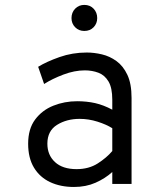

<svg xmlns="http://www.w3.org/2000/svg" viewBox="-20 -732 656 764"><path d="M274.2 12Q220.8 12 179.7 -7.2Q138.6 -26.4 115.3 -64.7Q92 -103 92 -160.2Q92 -219.2 119.9 -256.5Q147.9 -293.8 192.4 -311.5Q236.9 -329.2 287 -329.2Q324.5 -329.2 358.2 -321.8Q391.9 -314.2 426.8 -295.5V-335.2Q426.8 -382.4 411.8 -407.7Q396.8 -433 371.8 -442.5Q346.8 -452 317.5 -452Q276.5 -452 232.1 -435.2Q187.8 -418.4 155.5 -397.8L131.8 -466.2Q165.4 -486.8 216.8 -504.9Q268.1 -523 325.2 -523Q354.4 -523 385.4 -515.7Q416.5 -508.4 443.4 -489Q470.2 -469.6 486.9 -434.2Q503.5 -398.8 503.5 -342.2V0H426.8V-47.5Q398.6 -21.9 360.2 -4.9Q321.9 12 274.2 12ZM284.8 -59Q333.5 -59 369.1 -81.8Q404.6 -104.6 426.8 -131V-221.8Q403.1 -236.8 367.9 -247.9Q332.8 -259 296.8 -259Q245.2 -259 206.9 -235.1Q168.5 -211.2 168.5 -160.2Q168.5 -115.1 198.8 -87.1Q229.1 -59 284.8 -59ZM315.5 -608.8Q293.8 -608.8 279.1 -623.5Q264.5 -638.3 264.5 -660Q264.5 -682.4 279.1 -697.5Q293.8 -712.5 315.5 -712.5Q338 -712.5 352.4 -697.5Q366.8 -682.4 366.8 -660Q366.8 -638.3 352.4 -623.5Q338 -608.8 315.5 -608.8Z"/></svg>

Font: Overpass Mono Light
Style: Regular
Weight: 300
Monospace: yes
Designer: Delve Withrington, Dave Bailey
Foundry: Delve Fonts LLC
Version: Version 4.000